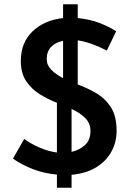

<svg xmlns="http://www.w3.org/2000/svg" viewBox="-20 -816 607 904"><path d="M248 68V6Q190 1 137 -19Q84 -39 41 -69L94 -162Q125 -139 166.5 -121Q208 -103 248 -98V-332Q207 -348 168 -372Q129 -396 103.5 -433.5Q78 -471 78 -529Q78 -615 133 -668Q188 -721 277 -731V-796H346V-731Q404 -725 448 -708Q492 -691 527 -669L483 -578Q450 -595 415 -608Q380 -621 346 -626V-418Q347 -418 349 -417Q393 -401 434.5 -376.5Q476 -352 502.5 -310.5Q529 -269 529 -200Q529 -147 504.5 -102Q480 -57 432.5 -28Q385 1 317 7V68ZM317 -101Q353 -109 379.5 -132.5Q406 -156 406 -200Q406 -236 380.5 -261Q355 -286 317 -303ZM277 -448V-624Q240 -616 220 -594.5Q200 -573 200 -538Q200 -509 222 -487Q244 -465 277 -448Z"/></svg>

Font: Reem Kufi Medium
Style: Regular
Weight: 500
Designer: Khaled Hosny
Version: Version 1.001